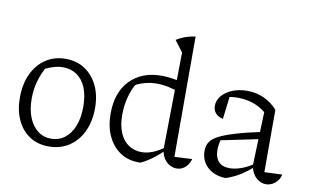

<svg xmlns="http://www.w3.org/2000/svg" viewBox="-78 -909 1726 1073"><g transform="rotate(10 785.5 -372.5)"><path d="M251 8Q189 8 143 -22Q97 -52 71.5 -106.5Q46 -161 46 -233Q46 -310 73 -368Q100 -426 149 -458.5Q198 -491 262 -491Q324 -491 371 -460Q418 -429 444 -374.5Q470 -320 470 -248Q470 -172 442.5 -114Q415 -56 365.5 -24Q316 8 251 8ZM257 -37Q300 -37 333.5 -62Q367 -87 385.5 -134Q404 -181 404 -244Q404 -306 386 -350.5Q368 -395 334 -418.5Q300 -442 255 -442Q227 -442 196 -432Q165 -422 130 -402L164 -429Q138 -385 125 -337.5Q112 -290 112 -239Q112 -177 130.5 -132Q149 -87 181.5 -62Q214 -37 257 -37Z M762 8Q702 8 657 -22Q612 -52 586.5 -106Q561 -160 561 -233Q561 -355 627.5 -423Q694 -491 806 -491Q836 -491 868 -486Q900 -481 935 -471L923 -415Q850 -443 788 -443Q750 -443 715.5 -433Q681 -423 647 -403L674 -423Q651 -386 638.5 -338Q626 -290 626 -238Q626 -178 644 -136Q662 -94 694.5 -72.5Q727 -51 768 -51Q797 -51 829 -63Q861 -75 894 -100V-79Q868 -54 837.5 -31Q807 -8 772 8Q769 8 767 8Q765 8 762 8ZM976 5Q957 5 937.5 -5.5Q918 -16 904.5 -37Q891 -58 887 -88L895 -638L847 -702Q871 -717 896.5 -726Q922 -735 954 -740V-57L1054 -62Q1048 -40 1035.5 -24.5Q1023 -9 1008 -2Q993 5 976 5ZM918 -754 917 -755H918Z M1483 5Q1454 5 1429 -17Q1404 -39 1394 -83L1405 -390Q1339 -444 1245 -444Q1225 -444 1205.5 -441Q1186 -438 1168 -433L1201 -452L1184 -313Q1156 -319 1141.5 -336Q1127 -353 1127 -377Q1127 -409 1149 -435Q1171 -461 1208.5 -476Q1246 -491 1292 -491Q1343 -491 1387 -471Q1431 -451 1464 -414V-60L1565 -64Q1560 -42 1547 -26.5Q1534 -11 1517.5 -3Q1501 5 1483 5ZM1257 10Q1193 9 1153.5 -27Q1114 -63 1114 -120Q1114 -148 1127 -169Q1140 -190 1173 -207.5Q1206 -225 1266 -243Q1326 -261 1420 -281V-240L1173 -189L1194 -201Q1189 -186 1186.5 -168.5Q1184 -151 1184 -137Q1184 -95 1205 -71.5Q1226 -48 1268 -48Q1299 -48 1335 -61Q1371 -74 1411 -102V-85Q1377 -53 1340.5 -29.5Q1304 -6 1257 10Z"/></g></svg>

Font: Piazzolla 24pt Light
Style: Regular
Weight: 300
Designer: Juan Pablo del Peral
Foundry: Huerta Tipografica
Version: Version 2.005